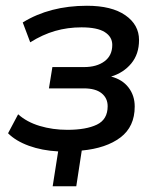

<svg xmlns="http://www.w3.org/2000/svg" viewBox="-20 -517 547 667"><path d="M163 130 182 9Q126 6 80.5 -10.5Q35 -27 8 -54L43 -120Q73 -93 118 -79.5Q163 -66 214 -66Q279 -66 316.5 -84Q354 -102 354 -148Q354 -176 333 -193Q312 -210 271 -210H150L162 -284H272Q316 -284 343 -304Q370 -324 370 -361Q370 -389 344 -405.5Q318 -422 263 -422Q215 -422 171.5 -409.5Q128 -397 85 -370L59 -439Q153 -497 282 -497Q368 -497 415.5 -464Q463 -431 463 -378Q463 -329 436 -296.5Q409 -264 366 -251Q405 -241 426.5 -213Q448 -185 448 -147Q448 -77 398.5 -39.5Q349 -2 264 6L245 130Z"/></svg>

Font: Nunito Sans SemiBold
Style: Italic
Weight: 600
Italic angle: -9°
Designer: Vernon Adams
Foundry: Vernon Adams
Version: Version 3.006; ttfautohint (v1.8.3)